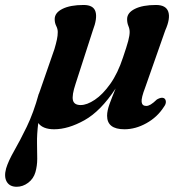

<svg xmlns="http://www.w3.org/2000/svg" viewBox="-93 -496 722 753"><path d="M59 -128H59.5Q62 -135.5 65 -143.5L120.5 -303.5Q127 -325.5 130.2 -340.8Q133.5 -356 133.5 -370.5Q133.5 -382.5 127.5 -394.2Q121.5 -406 121.5 -421Q121.5 -446 152 -461.2Q182.5 -476.5 235 -476.5Q273.5 -476.5 281.5 -450.5Q289.5 -424.5 271 -376.5L203.5 -167.5Q188.5 -122.5 193 -103.2Q197.5 -84 223.5 -84Q248 -84 279 -104.8Q310 -125.5 339.5 -167Q369 -208.5 389.5 -271Q404 -313.5 409.8 -335.2Q415.5 -357 415.5 -370.5Q415.5 -382.5 410.5 -394.2Q405.5 -406 405.5 -421Q405.5 -446 436 -461.2Q466.5 -476.5 519 -476.5Q558 -476.5 567 -450Q576 -423.5 555 -376.5L476.5 -153Q460.5 -111.5 462.5 -96Q464.5 -80.5 480.5 -80.5Q488.5 -80.5 498.2 -86.2Q508 -92 522.5 -106Q540 -116 550 -111Q557 -107 557.5 -97.2Q558 -87.5 549.5 -76.5Q524 -36.5 481.2 -12.8Q438.5 11 395 11Q327 11 327 -42Q327 -62 337 -89.2Q347 -116.5 360.5 -149Q302 -60 238.2 -24.5Q174.5 11 119.5 11Q75 11 57 -13.5Q51.5 31.5 52.2 65.5Q53 99.5 53 126.8Q53 154 46 179Q38.5 205 17.5 220.8Q-3.5 236.5 -27.5 236.5Q-55 236.5 -66.5 216.8Q-78 197 -69 164.5Q-60.5 136 -37.8 96.2Q-15 56.5 11.8 1.5Q38.5 -53.5 59 -128Z"/></svg>

Font: Fraunces 9pt S000 SemiBold
Style: Italic
Weight: 600
Italic angle: -16°
Version: Version 1.000; ttfautohint (v1.8.3)